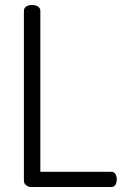

<svg xmlns="http://www.w3.org/2000/svg" viewBox="-20 -751 503 771"><path d="M76 -26V-707Q76 -719 85.5 -725Q95 -731 109 -731Q122 -731 132 -725Q142 -719 142 -707V-61H427Q438 -61 443.5 -52Q449 -43 449 -31Q449 -18 443.5 -9Q438 0 427 0H106Q94 0 85 -7Q76 -14 76 -26Z"/></svg>

Font: Dosis
Style: Regular
Weight: 400
Designer: Edgar Tolentino, Pablo Impallari, Igino Marini
Foundry: Edgar Tolentino, Pablo Impallari, Igino Marini
Version: Version 1.007;Glyphs 3.1.1 (3134)